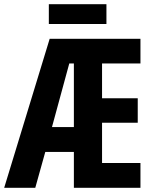

<svg xmlns="http://www.w3.org/2000/svg" viewBox="-23 -900 735 920"><path d="M650 0H331V-172H194L146 0H-3L215 -714H650V-596H466V-429H637V-312H466V-119H650ZM226 -291H331V-596H309ZM487 -880V-785H211V-880Z"/></svg>

Font: Noto Sans ExtraCondensed
Style: Bold
Weight: 700
Width: 2
Designer: Monotype Design Team
Foundry: Monotype Imaging Inc.
Version: Version 2.013; ttfautohint (v1.8.4.7-5d5b)